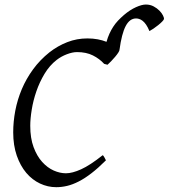

<svg xmlns="http://www.w3.org/2000/svg" viewBox="-20 -796 729 830"><path d="M689 -714.4Q688.5 -710.4 681.2 -702.9Q673.8 -695.3 663.8 -687.3Q653.8 -679.2 643.3 -672.1Q632.8 -665 626 -661.6Q619.1 -678.2 611.8 -689Q604.5 -699.7 596.7 -705.8Q588.9 -711.9 581.5 -714.1Q574.2 -716.3 568.4 -716.3Q540.5 -716.3 523.2 -683.1Q505.9 -649.9 496.6 -580.6H496.1Q497.1 -577.6 491.7 -569.1Q486.3 -560.5 477.8 -550.5Q469.2 -540.5 460.2 -531Q451.2 -521.5 444.8 -516.1L430.2 -520Q410.2 -542 381.6 -556.4Q353 -570.8 313 -570.8Q293.5 -570.8 269 -561.5Q244.6 -552.2 225.1 -537.1Q194.3 -513.2 172.6 -477.1Q150.9 -440.9 137.2 -401.1Q123.5 -361.3 117.2 -322Q110.8 -282.7 110.8 -252Q110.8 -198.7 125.2 -159.9Q139.6 -121.1 162.4 -95.9Q185.1 -70.8 212.2 -58.8Q239.3 -46.9 265.1 -46.9Q292.5 -46.9 330.8 -64.2Q369.1 -81.5 423.8 -125Q426.3 -124 428.2 -120.8Q430.2 -117.7 432.1 -114.3Q434.1 -110.8 435.5 -107.7Q437 -104.5 438 -103Q404.8 -69.8 375.7 -47.4Q346.7 -24.9 320.3 -11.5Q293.9 2 270 7.6Q246.1 13.2 223.1 13.2Q186.5 13.2 152.8 -2.7Q119.1 -18.6 93.5 -48.8Q67.9 -79.1 52.5 -123.3Q37.1 -167.5 37.1 -224.1Q37.1 -270 46.1 -317.6Q55.2 -365.2 74.2 -410.4Q93.3 -455.6 123 -496.3Q152.8 -537.1 193.8 -569.8Q229.5 -597.7 270.8 -613.8Q312 -629.9 357.9 -629.9Q381.8 -629.9 402.6 -626Q423.3 -622.1 440.4 -615.2Q445.8 -634.3 453.1 -650.4Q460.4 -666.5 469.5 -680.4Q478.5 -694.3 490.2 -706.8Q502 -719.2 516.1 -731.4Q542 -753.4 567.6 -764.9Q593.3 -776.4 610.4 -776.4Q629.4 -776.4 644.3 -768.3Q659.2 -760.3 669.4 -749.8Q679.7 -739.3 684.6 -729Q689.5 -718.8 689 -714.4Z"/></svg>

Font: GentiumAlt
Style: Italic
Weight: 400
Italic angle: -7°
Designer: J. Victor Gaultney
Version: Version 1.02; 2005; OFL release